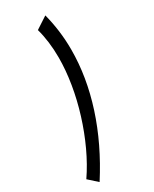

<svg xmlns="http://www.w3.org/2000/svg" viewBox="-275 -840 839 1047"><g transform="rotate(-30 145.0 -316.5)"><path d="M17 151.5Q129 -23.5 186.8 -202Q244.5 -380.5 244.5 -552Q244.5 -611.5 237 -669.8Q229.5 -728 215 -783.5L140 -734.5Q151.5 -693.5 157.5 -646.5Q163.5 -599.5 163.5 -549Q163.5 -469 149.2 -382.5Q135 -296 108.2 -210Q81.5 -124 44.5 -44.2Q7.5 35.5 -38 102Z"/></g></svg>

Font: League Gothic SemiCondensed Italic
Style: Regular
Weight: 400
Width: 4
Designer: The League of Moveable Type
Version: Version 1.600; ttfautohint (v1.8.3)